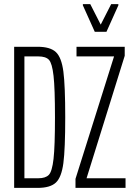

<svg xmlns="http://www.w3.org/2000/svg" viewBox="-20 -916 645 936"><path d="M49 -688H163Q225 -688 252.5 -662Q280 -636 289 -567Q298 -498 298 -344Q298 -190 289 -121Q280 -52 252.5 -26Q225 0 163 0H49ZM248 -344Q248 -485 241 -546.5Q234 -608 218.5 -624.5Q203 -641 167 -641H99V-47H167Q202 -47 218 -63.5Q234 -80 241 -141.5Q248 -203 248 -344ZM348 0V-44L536 -641H353V-688H588V-644L402 -47H592V0ZM442 -761 384 -890V-896H420L471 -796L522 -896H557V-890L499 -761Z"/></svg>

Font: Saira Ultra Condensed Light
Style: Regular
Weight: 300
Width: 1
Designer: Hector Gatti with collaboration of the Omnibus-Type team
Foundry: Omnibus-Type
Version: Version 1.001; ttfautohint (v1.8)